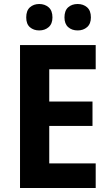

<svg xmlns="http://www.w3.org/2000/svg" viewBox="-20 -939 551 959"><path d="M458 0H80V-714H458V-593H226V-432H442V-310H226V-123H458ZM111 -852Q111 -886 129.5 -902.5Q148 -919 176 -919Q204 -919 223 -902.5Q242 -886 242 -852Q242 -820 223 -803.5Q204 -787 176 -787Q148 -787 129.5 -803Q111 -819 111 -852ZM302 -852Q302 -886 320.5 -902.5Q339 -919 368 -919Q396 -919 415 -902.5Q434 -886 434 -852Q434 -820 415 -803.5Q396 -787 368 -787Q339 -787 320.5 -803.5Q302 -820 302 -852Z"/></svg>

Font: Noto Sans Armenian SemiCondensed
Style: Bold
Weight: 700
Width: 4
Designer: Monotype Design Team
Foundry: Monotype Imaging Inc.
Version: Version 2.008; ttfautohint (v1.8.4.7-5d5b)